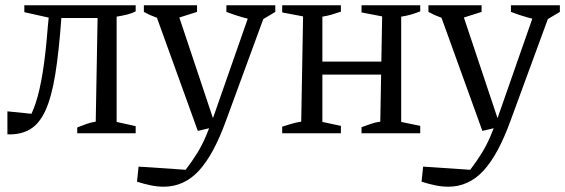

<svg xmlns="http://www.w3.org/2000/svg" viewBox="-20 -504 2137 726"><path d="M8 4V-83L116 -72L79 -38Q99 -67 114.5 -113Q130 -159 141.5 -230.5Q153 -302 161 -406L168 -475L197 -430L72 -458V-484H493V-461Q480 -454 462.5 -449.5Q445 -445 421 -441V-43L493 -27V0H272V-22Q292 -30 307.5 -35.5Q323 -41 342 -44L349 -436H212Q203 -309 189 -223Q175 -137 152 -86.5Q129 -36 93.5 -15Q58 6 8 4Z M498 183 504 126 682 138Q707 105 725 76Q743 47 757.5 13.5Q772 -20 788 -65L931 -474H991L835 -49Q788 81 732 141.5Q676 202 599 202Q576 202 551 197Q526 192 498 183ZM728 -9 560 -474H646L796 -25ZM618 -425Q593 -430 569 -438.5Q545 -447 524 -459V-484H725V-459ZM964 -425Q931 -429 899 -438Q867 -447 836 -459V-484H1021V-459Z M1347 0V-23Q1363 -29 1382 -35.5Q1401 -42 1418 -44L1425 -442L1347 -457V-484H1569V-461Q1551 -454 1534 -449Q1517 -444 1497 -441V-43L1569 -28V0ZM1047 0V-25Q1064 -30 1081 -35.5Q1098 -41 1119 -44L1126 -442L1047 -457V-484H1269V-460Q1252 -454 1235 -449Q1218 -444 1199 -441V-43L1269 -28V0ZM1164 -222V-271H1461V-222Z M1574 183 1580 126 1758 138Q1783 105 1801 76Q1819 47 1833.5 13.5Q1848 -20 1864 -65L2007 -474H2067L1911 -49Q1864 81 1808 141.5Q1752 202 1675 202Q1652 202 1627 197Q1602 192 1574 183ZM1804 -9 1636 -474H1722L1872 -25ZM1694 -425Q1669 -430 1645 -438.5Q1621 -447 1600 -459V-484H1801V-459ZM2040 -425Q2007 -429 1975 -438Q1943 -447 1912 -459V-484H2097V-459Z"/></svg>

Font: Piazzolla 24pt
Style: Regular
Weight: 400
Designer: Juan Pablo del Peral
Foundry: Huerta Tipografica
Version: Version 2.005